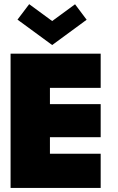

<svg xmlns="http://www.w3.org/2000/svg" viewBox="-20 -924 581 944"><path d="M32 -660H475V-492H225.5V-412H475V-249.5H225.5V-168H475V0H32ZM236.5 -702.5 66 -827.5 123.5 -903.5 236.5 -820.5 349 -903 406 -827Z"/></svg>

Font: League Spartan Thin Black
Style: Regular
Weight: 900
Version: Version 2.002